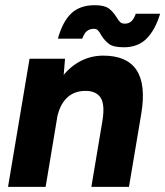

<svg xmlns="http://www.w3.org/2000/svg" viewBox="-20 -729 645 749"><path d="M95.3 -500H233.7L226 -408L158 0H11.3ZM379.4 -256.6 529.9 -278.2 483.1 0H336.4ZM317.9 -374.4Q270.2 -375.8 240.6 -346.9Q210.9 -317.9 201.4 -262.9L155.8 -264.1Q169.1 -341.9 201.3 -397.7Q233.5 -453.4 280.2 -482.7Q326.9 -512 382.7 -512Q475.2 -512 512.6 -455.7Q550.1 -399.3 531.1 -285.4L526.3 -256.6H379.4Q389.7 -318.8 373.7 -345.9Q357.6 -372.9 317.9 -374.4ZM374.6 -592.2Q367.9 -605 362 -610.8Q356.1 -616.6 345.8 -616.6Q330.7 -616.6 319.7 -608.3Q308.7 -600 300.9 -578.1H205.8Q224.5 -645.4 258.4 -677.1Q292.3 -708.7 349.2 -708.7Q386.7 -708.7 403.9 -696.3Q421.1 -683.9 434.3 -662.2Q442.2 -648.9 448.8 -642.8Q455.4 -636.7 466.9 -636.7Q483.4 -636.7 493.5 -646.9Q503.6 -657.1 509.6 -675.4H604.7Q585.1 -611.3 551.4 -577.9Q517.7 -544.6 463.2 -544.6Q423.4 -544.6 405.9 -557.1Q388.4 -569.7 374.6 -592.2Z"/></svg>

Font: Oak Sans Light Italic
Style: Regular
Weight: 400
Italic angle: -9.5°
Foundry: Erik Kennedy, Walven
Version: Version 1.000;Glyphs 3.1.2 (3151)